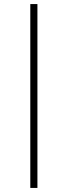

<svg xmlns="http://www.w3.org/2000/svg" viewBox="-20 -763 333 944"><path d="M129 161V-743H164V161Z"/></svg>

Font: Saira Expanded Thin
Style: Regular
Weight: 250
Width: 7
Designer: Hector Gatti with collaboration of the Omnibus-Type team
Foundry: Omnibus-Type
Version: Version 1.101